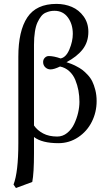

<svg xmlns="http://www.w3.org/2000/svg" viewBox="-20 -718 554 976"><path d="M152.8 -80.1Q169.4 -55.7 199 -39.8Q228.5 -23.9 271 -23.9Q298.8 -23.9 321.3 -42Q343.8 -60.1 356.9 -87.6Q370.1 -115.2 377 -144.5Q383.8 -173.8 383.8 -200.2Q383.8 -230 378.7 -257.8Q373.5 -285.6 362.8 -311.8Q352.1 -337.9 332 -356.2Q312 -374.5 285.2 -379.9Q254.9 -365.2 236.8 -365.2Q221.7 -365.2 210.4 -375.7Q199.2 -386.2 199.2 -402.8Q199.2 -415.5 207.8 -424.3Q216.3 -433.1 228 -433.1Q253.4 -433.1 288.1 -420.9Q315.9 -426.3 333 -467.3Q350.1 -508.3 350.1 -545.9Q350.1 -595.2 325.2 -629.2Q300.3 -663.1 256.8 -663.1Q244.6 -663.1 234.4 -660.9Q224.1 -658.7 211.4 -653.1Q198.7 -647.5 189 -635Q179.2 -622.6 170.7 -604.5Q162.1 -586.4 157.5 -557.1Q152.8 -527.8 152.8 -490.2ZM152.8 61Q152.8 162.1 144 207L61 237.8L48.8 220.2Q73.2 156.7 73.2 9.8V-429.2Q73.2 -561 118.9 -629.6Q164.6 -698.2 267.1 -698.2Q309.1 -698.2 345.2 -682.9Q381.3 -667.5 405.3 -634.3Q429.2 -601.1 429.2 -556.2Q429.2 -504.4 400.4 -467.3Q371.6 -430.2 317.9 -401.9Q332 -397 340.8 -393.8Q349.6 -390.6 367.4 -381.6Q385.3 -372.6 397.5 -363.5Q409.7 -354.5 424.8 -338.6Q439.9 -322.8 449 -304.4Q458 -286.1 464.6 -260.3Q471.2 -234.4 471.2 -204.1Q471.2 -147.9 446.8 -99.1Q422.4 -50.3 377.2 -20.3Q332 9.8 276.9 9.8Q193.4 9.8 152.8 -21.5Z"/></svg>

Font: Linux Biolinum
Style: Regular
Weight: 400
Designer: Philipp H. Poll
Foundry: Philipp H. Poll
Version: Version 0.6.4